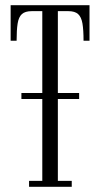

<svg xmlns="http://www.w3.org/2000/svg" viewBox="-20 -720 386 740"><path d="M62.5 -338.5V-361.5H285V-338.5ZM92 0V-23H143V-677H102Q77 -677 64.5 -665.8Q52 -654.5 48 -629.5Q44 -604.5 44 -563H21V-700H325V-563H302Q302 -604.5 297.8 -629.5Q293.5 -654.5 281 -665.8Q268.5 -677 244 -677H203V-23H256.5V0Z"/></svg>

Font: Imbue 48pt Light
Style: Regular
Weight: 300
Designer: Tyler Finck
Foundry: Etcetera Type Company
Version: Version 1.102